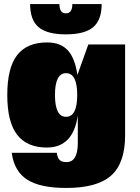

<svg xmlns="http://www.w3.org/2000/svg" viewBox="-20 -720 692 950"><path d="M365 -149Q342 10 212 10Q114 10 65 -53Q16 -116 16 -250Q16 -385 65 -447.5Q114 -510 213 -510Q279 -510 315 -471.5Q351 -433 363 -349L417 -500H599V-50Q599 87 530 148.5Q461 210 308 210Q178 210 114 168.5Q50 127 38 36H261Q264 60 274.5 71Q285 82 309 82Q365 82 365 -13ZM252 -250Q252 -142 307 -142Q362 -142 362 -250Q362 -358 307 -358Q252 -358 252 -250ZM483 -700Q483 -621 441 -585.5Q399 -550 306 -550Q213 -550 171 -585.5Q129 -621 129 -700H274Q274 -654 306 -654Q338 -654 338 -700Z"/></svg>

Font: Fivo Sans Modern ExtBlk
Style: Regular
Weight: 950
Designer: Alexander Slobzheninov
Foundry: Alexander Slobzheninov
Version: 1.0